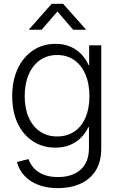

<svg xmlns="http://www.w3.org/2000/svg" viewBox="-20 -765 618 998"><path d="M281.2 212.9Q224.1 212.9 180.2 196.3Q136.2 179.7 107.7 149.2Q79.1 118.7 67.9 77.1L127.9 62Q137.7 89.4 157.5 110.4Q177.2 131.3 208 143.3Q238.8 155.3 281.2 155.3Q356 155.3 399.2 116.7Q442.4 78.1 442.4 4.4V-104H439Q425.3 -74.2 401.6 -50Q377.9 -25.9 344.5 -11.7Q311 2.4 267.6 2.4Q202.1 2.4 151.4 -30.5Q100.6 -63.5 72 -123.5Q43.5 -183.6 43.5 -265.1Q43.5 -346.2 72 -407.5Q100.6 -468.8 151.4 -502.9Q202.1 -537.1 268.6 -537.1Q312 -537.1 345.7 -522.5Q379.4 -507.8 403.3 -482.7Q427.2 -457.5 440.4 -426.8H443.4V-529.3H506.3V5.9Q506.3 76.7 476.8 122.6Q447.3 168.5 396.5 190.7Q345.7 212.9 281.2 212.9ZM276.9 -55.7Q328.6 -55.7 366.5 -81.3Q404.3 -106.9 424.6 -154.1Q444.8 -201.2 444.8 -265.6Q444.8 -329.1 424.6 -377.2Q404.3 -425.3 366.7 -452.1Q329.1 -479 276.9 -479Q225.6 -479 187.7 -452.4Q149.9 -425.8 129.2 -377.9Q108.4 -330.1 108.4 -265.6Q108.4 -200.7 129.4 -153.8Q150.4 -106.9 188.2 -81.3Q226.1 -55.7 276.9 -55.7ZM196.3 -610.4H130.9V-612.3L248.5 -745.1H308.1L426.3 -612.3V-610.4H360.4L278.3 -705.1Z"/></svg>

Font: Inter 24pt Light
Style: Regular
Weight: 300
Designer: Rasmus Andersson
Foundry: rsms
Version: Version 4.001;git-66647c0bb